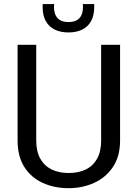

<svg xmlns="http://www.w3.org/2000/svg" viewBox="-20 -936 688 965"><path d="M583.5 -710.9V-230Q583.5 -149.9 547.6 -96.7Q511.7 -43.5 452.9 -16.8Q394 9.8 325.2 9.8Q252.9 9.8 194.6 -16.8Q136.2 -43.5 102.3 -96.7Q68.4 -149.9 68.4 -230V-710.9H162.1V-230Q162.1 -174.3 182.6 -138.2Q203.1 -102.1 239.7 -84.2Q276.4 -66.4 325.2 -66.4Q374.5 -66.4 411.1 -84.2Q447.8 -102.1 468 -138.2Q488.3 -174.3 488.3 -230V-710.9ZM324.2 -772.9Q284.7 -772.9 255.4 -787.1Q226.1 -801.3 210.2 -829.8Q194.3 -858.4 194.3 -901.4Q194.3 -905.3 194.3 -908.7Q194.3 -912.1 194.8 -915.5H252.4Q252 -912.1 251.7 -908.7Q251.5 -905.3 251.5 -901.4Q251.5 -877 259.3 -859.9Q267.1 -842.8 283.4 -834Q299.8 -825.2 324.2 -825.2Q349.1 -825.2 365.2 -834Q381.3 -842.8 389.2 -859.9Q397 -877 397 -901.4Q397 -905.3 396.7 -908.7Q396.5 -912.1 396 -915.5H453.1Q453.6 -912.1 453.6 -908.7Q453.6 -905.3 453.6 -901.4Q453.6 -858.4 437.7 -829.8Q421.9 -801.3 392.8 -787.1Q363.8 -772.9 324.2 -772.9Z"/></svg>

Font: Heebo
Style: Regular
Weight: 400
Designer: Oded Ezer
Foundry: Ezer Type House
Version: Version 3.100